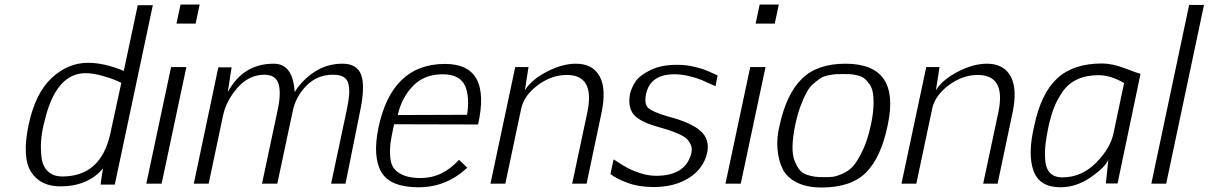

<svg xmlns="http://www.w3.org/2000/svg" viewBox="-20 -816 5369 853"><path d="M470 -222 519 -448Q490 -463 442.5 -477Q395 -491 361 -491Q228 -491 178 -278Q174 -263 174 -262Q165 -224 162.5 -189.5Q160 -155 164.5 -116.5Q169 -78 192.5 -55Q216 -32 257 -32Q428 -32 470 -222ZM438 -68Q370 12 248 12Q159 12 118 -52.5Q77 -117 107 -261Q137 -402 209.5 -469.5Q282 -537 371 -537Q443 -537 530 -501L592 -793H659L490 4H427Q428 0 430 -19Q432 -38 438 -68Z M849 -711H764L782 -796H867ZM630 0 740 -518H808L698 0Z M1451 0 1521 -330Q1529 -369 1531 -394Q1533 -419 1528.5 -441Q1524 -463 1507 -473.5Q1490 -484 1460 -484Q1389 -484 1341 -435Q1293 -386 1280 -320L1212 0H1144L1212 -320Q1230 -399 1218 -441.5Q1206 -484 1155 -484Q1086 -484 1035.5 -426.5Q985 -369 971 -303L907 0H841L950 -517H1009L992 -407Q1060 -533 1196 -533Q1282 -533 1289 -407Q1324 -462 1378.5 -497.5Q1433 -533 1502 -533Q1566 -533 1584.5 -483.5Q1603 -434 1580 -323L1515 0Z M1747 -305 2055 -306Q2067 -380 2048 -431Q2025 -486 1947 -486Q1865 -486 1815 -434.5Q1765 -383 1747 -305ZM1849 -25Q1946 -25 2019 -106Q2054 -73 2056 -71Q1963 16 1840 16Q1714 16 1674.5 -51Q1635 -118 1661 -247Q1720 -532 1957 -532Q2164 -532 2104 -263L1731 -264Q1720 -216 1715.5 -184.5Q1711 -153 1713.5 -120Q1716 -87 1730 -68Q1744 -49 1773.5 -37Q1803 -25 1849 -25Z M2522 0 2590 -320Q2623 -483 2498 -483Q2430 -483 2368.5 -437Q2307 -391 2295 -331L2225 0H2159L2269 -518H2328L2312 -415Q2341 -462 2409.5 -497.5Q2478 -533 2539 -533Q2613 -533 2644 -477Q2675 -421 2652 -313L2586 0Z M2986 -528Q3005 -528 3022.5 -526.5Q3040 -525 3056.5 -521Q3073 -517 3084 -514.5Q3095 -512 3110.5 -506Q3126 -500 3131.5 -497.5Q3137 -495 3152 -488Q3167 -481 3168 -481Q3166 -473 3163 -455.5Q3160 -438 3159 -433Q3120 -451 3098.5 -460Q3077 -469 3043 -477.5Q3009 -486 2977 -486Q2868 -486 2850 -397Q2841 -352 2861.5 -335Q2882 -318 2946 -299Q3050 -272 3092 -234.5Q3134 -197 3122 -138Q3106 -67 3041.5 -26Q2977 15 2884 15Q2817 15 2766 -4.5Q2715 -24 2692 -43Q2694 -54 2699 -75.5Q2704 -97 2706 -108Q2741 -85 2764 -72Q2787 -59 2823.5 -47Q2860 -35 2895 -35Q3028 -35 3052 -138Q3056 -158 3048.5 -174Q3041 -190 3029.5 -200.5Q3018 -211 2991.5 -222.5Q2965 -234 2946.5 -239.5Q2928 -245 2891 -256Q2815 -279 2792 -311.5Q2769 -344 2779 -399Q2786 -428 2804 -454.5Q2822 -481 2869.5 -504.5Q2917 -528 2986 -528Z M3422 -711H3337L3355 -796H3440ZM3203 0 3313 -518H3381L3271 0Z M3513 -261Q3502 -208 3501 -168Q3500 -128 3509.5 -103.5Q3519 -79 3531 -63Q3543 -47 3563.5 -40Q3584 -33 3600.5 -31Q3617 -29 3640 -29Q3665 -29 3680 -30.5Q3695 -32 3723.5 -44.5Q3752 -57 3771.5 -79.5Q3791 -102 3813 -148.5Q3835 -195 3849 -261Q3859 -307 3860.5 -343.5Q3862 -380 3858 -403.5Q3854 -427 3841.5 -444Q3829 -461 3818 -469Q3807 -477 3787.5 -481.5Q3768 -486 3756.5 -486.5Q3745 -487 3726 -487Q3705 -487 3695 -486.5Q3685 -486 3663 -482Q3641 -478 3628 -470Q3615 -462 3596 -446Q3577 -430 3564 -406.5Q3551 -383 3537 -346Q3523 -309 3513 -261ZM3736 -533Q3982 -533 3924 -261Q3895 -118 3828.5 -50.5Q3762 17 3630 17Q3564 17 3519.5 -5.5Q3475 -28 3456.5 -66.5Q3438 -105 3434 -155.5Q3430 -206 3444 -261Q3474 -398 3542 -465.5Q3610 -533 3736 -533Z M4348 0 4416 -320Q4449 -483 4324 -483Q4256 -483 4194.5 -437Q4133 -391 4121 -331L4051 0H3985L4095 -518H4154L4138 -415Q4167 -462 4235.5 -497.5Q4304 -533 4365 -533Q4439 -533 4470 -477Q4501 -421 4478 -313L4412 0Z M4700 -28Q4785 -28 4849 -92.5Q4913 -157 4927 -224L4974 -447Q4915 -482 4860 -482Q4805 -482 4765 -463Q4725 -444 4700.5 -408Q4676 -372 4663 -338.5Q4650 -305 4639 -258Q4629 -211 4625 -176.5Q4621 -142 4623.5 -105Q4626 -68 4645 -48Q4664 -28 4700 -28ZM5047 -488 4945 -1H4893L4904 -106Q4888 -71 4824.5 -27.5Q4761 16 4691 16Q4598 16 4571.5 -57.5Q4545 -131 4575 -258Q4605 -401 4676.5 -467.5Q4748 -534 4876 -534Q4921 -534 4977.5 -512.5Q5034 -491 5047 -488Z M5161 0H5095L5263 -794H5329Z"/></svg>

Font: Afta sans
Style: Italic
Weight: 400
Italic angle: -12°
Designer: par.qink
Foundry: Oriol Esparraguera Font
Version: Version 1.000